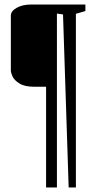

<svg xmlns="http://www.w3.org/2000/svg" viewBox="-20 -730 406 850"><path d="M358 -681 316 -669V100H284L259 -666L232 -670V100H184V-346H131Q89 -346 66 -360.5Q43 -375 35.5 -391.5Q28 -408 28 -419V-661Q28 -681 54 -695.5Q80 -710 118 -710H358Z"/></svg>

Font: Bahiana
Style: Regular
Weight: 400
Designer: Pablo Cosgaya & Dani Raskovsky
Foundry: Pablo Cosgaya & Dani Raskovsky
Version: Version 1.005